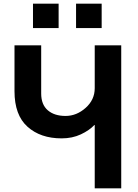

<svg xmlns="http://www.w3.org/2000/svg" viewBox="-20 -1034 757 1054"><path d="M161.1 -879.9V-1013.7H301.8V-879.9ZM397.5 -879.9V-1013.7H538.1V-879.9ZM59.6 -533.2V-785.2H206.1V-520.5Q206.1 -460 242.2 -428.7Q278.3 -397.5 339.8 -397.5Q400.4 -397.5 450.2 -441.9Q500 -486.3 500 -549.8V-785.2H645.5V0H500V-347.7H498Q470.7 -318.4 423.8 -296.4Q377 -274.4 318.4 -274.4Q202.1 -274.4 130.9 -338.4Q59.6 -402.3 59.6 -533.2Z"/></svg>

Font: Gothic A1 ExtraBold
Style: Regular
Weight: 800
Designer: HanYang I&C Co.,Ltd.
Foundry: HanYang I&C Co.,Ltd.
Version: Version 2.50